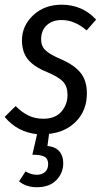

<svg xmlns="http://www.w3.org/2000/svg" viewBox="-31 -557 441 813"><path d="M227.1 -306.2Q283.2 -282.2 310.1 -248.8Q336.9 -215.3 336.9 -162.1Q336.9 -90.3 292.2 -43.9Q247.6 2.4 176.8 9.8L169.9 61Q203.6 64.5 220.2 83.7Q236.8 103 236.8 133.8Q236.8 175.8 207.5 205.8Q178.2 235.8 125 235.8Q80.1 235.8 49.8 210.9L77.1 168.9Q101.1 183.1 125 183.1Q146.5 183.1 159.7 171.1Q172.9 159.2 172.9 138.2Q172.9 116.2 158.4 107.2Q144 98.1 106 98.1L126 11.2Q41.5 2 -11.2 -62L35.2 -107.9Q61.5 -81.5 89.4 -67.9Q117.2 -54.2 152.8 -54.2Q202.6 -54.2 228.8 -84.2Q254.9 -114.3 254.9 -154.8Q254.9 -190.4 236.3 -210.7Q217.8 -231 168 -252Q112.3 -274.4 87.2 -305.7Q62 -336.9 62 -386.2Q62 -447.8 109.6 -492.4Q157.2 -537.1 230 -537.1Q317.4 -537.1 376 -474.1L335.9 -428.2Q285.2 -472.2 230 -472.2Q190.9 -472.2 167 -450.2Q143.1 -428.2 143.1 -390.1Q143.1 -361.3 161.9 -343.8Q180.7 -326.2 227.1 -306.2Z"/></svg>

Font: Fira Sans Compressed Book
Style: Italic
Weight: 350
Width: 3
Italic angle: -8°
Designer: Carrois Corporate & Edenspiekermann AG
Foundry: Carrois Corporate GbR & Edenspiekermann AG
Version: Version 4.203;PS 004.203;hotconv 1.0.88;makeotf.lib2.5.64775